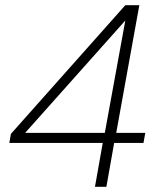

<svg xmlns="http://www.w3.org/2000/svg" viewBox="-20 -720 610 740"><path d="M346 0 376 -169H16L22 -204L463 -700H517L428 -208H540L533 -169H420L390 0ZM77 -208H384L463 -641Z"/></svg>

Font: DM Sans ExtraLight
Style: Italic
Weight: 250
Italic angle: -10°
Designer: Colophon Foundry, Jonny Pinhorn
Foundry: Colophon Foundry
Version: Version 4.004;gftools[0.9.30]